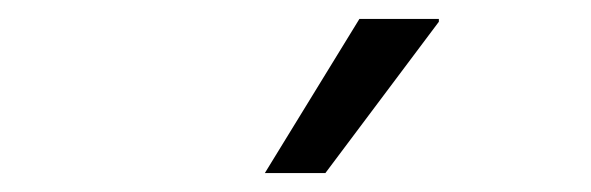

<svg xmlns="http://www.w3.org/2000/svg" viewBox="-20 -773 625 203"><path d="M260 -590 360 -753H444V-750L324 -590Z"/></svg>

Font: Chivo Medium Light
Style: Italic
Weight: 300
Italic angle: -8.05°
Version: Version 2.002